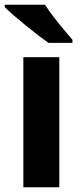

<svg xmlns="http://www.w3.org/2000/svg" viewBox="-24 -786 343 806"><path d="M225 0H74V-546H225ZM165 -766Q179 -744 200 -716.5Q221 -689 242.5 -663.5Q264 -638 280 -619V-606H180Q161 -619 135.5 -638.5Q110 -658 83 -680Q56 -702 33 -722Q10 -742 -4 -756V-766Z"/></svg>

Font: Noto Sans Cherokee
Style: Bold
Weight: 700
Designer: Monotype Design Team
Foundry: Monotype Imaging Inc.
Version: Version 2.001; ttfautohint (v1.8.4.7-5d5b)